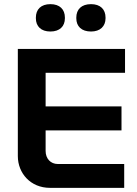

<svg xmlns="http://www.w3.org/2000/svg" viewBox="-20 -906 659 926"><path d="M66 -670V-153C66 -71 127 0 221 0H579V-115H259C224 -115 200 -141 200 -178V-277H566V-393H200V-555H583V-670ZM153 -818C153 -779 178 -754 223 -754C268 -754 293 -779 293 -818V-821C293 -861 268 -886 223 -886C178 -886 153 -861 153 -821ZM348 -818C348 -779 373 -754 419 -754C463 -754 489 -779 489 -818V-821C489 -861 464 -886 419 -886C373 -886 348 -861 348 -821Z"/></svg>

Font: LT Wave Alt Bold
Style: Regular
Weight: 700
Designer: Daniel Lyons
Version: Version 2.5 (Glyphs App)